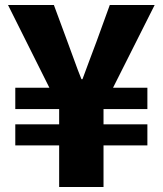

<svg xmlns="http://www.w3.org/2000/svg" viewBox="-20 -746 649 766"><path d="M216 0V-166H41V-250H216V-311H41V-396H177L12 -726H195L249 -580Q263 -543 276.5 -505Q290 -467 305 -430H309Q323 -468 337 -505.5Q351 -543 365 -580L418 -726H597L431 -396H568V-311H393V-250H568V-166H393V0Z"/></svg>

Font: Source Han Sans CN Heavy
Style: Regular
Weight: 900
Designer: Ryoko NISHIZUKA 西塚涼子 (kana, bopomofo & ideographs); Paul D. Hunt (Latin, Greek & Cyrillic); Sandoll Communications 산돌커뮤니
Foundry: Adobe
Version: Version 2.000;hotconv 1.0.107;makeotfexe 2.5.65593